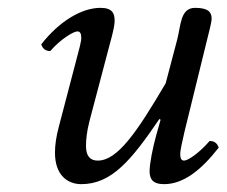

<svg xmlns="http://www.w3.org/2000/svg" viewBox="-20 -459 577 489"><path d="M506 -352C510 -370 519 -400 519 -412C519 -429 509 -439 477 -439C439 -439 441 -395 431 -357L402 -247C328 -121 279 -50 229 -50C211 -50 199 -60 199 -87C199 -103 201 -124 208 -151L251 -314C259 -346 272 -387 272 -406C272 -425 266 -439 236 -439C188 -439 131 -405 85 -346C88 -337 94 -329 108 -329C134 -359 167 -379 177 -379C184 -379 187 -374 187 -362C187 -353 181 -331 174 -305L130 -137C123 -111 120 -89 120 -70C120 -13 152 10 187 10C265 10 315 -52 386 -156L389 -154L378 -115C369 -83 361 -42 361 -23C361 -4 368 10 398 10C446 10 491 -24 537 -83C534 -92 528 -100 514 -100C488 -70 459 -50 449 -50C442 -50 439 -55 439 -67C439 -76 444 -98 450 -124Z"/></svg>

Font: Libertinus Serif
Style: Italic
Weight: 400
Italic angle: -12°
Designer: Philipp H. Poll, Khaled Hosny
Foundry: Caleb Maclennan
Version: Version 7.050;RELEASE